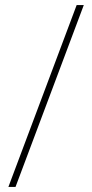

<svg xmlns="http://www.w3.org/2000/svg" viewBox="-20 -734 362 754"><path d="M309 -714H281L13 0H41Z"/></svg>

Font: Noto Sans Arabic Thin
Style: Regular
Weight: 100
Designer: Monotype Design Team, Nadine Chahine, Nizar Qandah and Khaled Hosny
Foundry: Monotype Imaging Inc.
Version: Version 2.012